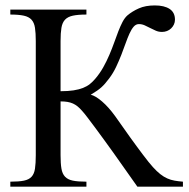

<svg xmlns="http://www.w3.org/2000/svg" viewBox="-20 -698 707 718"><path d="M493.7 0Q445.3 -68.4 404.3 -126.5Q386.7 -150.9 368.9 -175.5Q351.1 -200.2 335.2 -221.4Q319.3 -242.7 306.9 -259Q294.4 -275.4 287.6 -282.7Q278.8 -293 270.5 -299.8Q262.2 -306.6 252.9 -310.8Q243.7 -314.9 232.4 -316.9Q221.2 -318.8 206.5 -318.8V-117.7Q206.5 -86.9 209.7 -67.6Q212.9 -48.3 223.1 -37.4Q233.4 -26.4 252.4 -22.5Q271.5 -18.6 303.2 -18.6V0H18.6V-18.6Q50.8 -18.6 69.6 -22.5Q88.4 -26.4 98.1 -37.1Q107.9 -47.9 110.8 -67.1Q113.8 -86.4 113.8 -117.7V-544.4Q113.8 -574.7 110.8 -594Q107.9 -613.3 97.9 -624.3Q87.9 -635.3 69.1 -639.4Q50.3 -643.6 18.6 -643.6V-662.1H303.2V-643.6Q271.5 -643.6 252.4 -639.4Q233.4 -635.3 223.1 -624.3Q212.9 -613.3 209.7 -594Q206.5 -574.7 206.5 -544.4V-356.9Q234.9 -356.9 255.1 -360.1Q275.4 -363.3 290.3 -369.1Q305.2 -375 316.2 -383.8Q327.1 -392.6 336.9 -404.3Q353.5 -423.8 366.2 -446.5Q378.9 -469.2 388.9 -492.7Q398.9 -516.1 407 -538.8Q415 -561.5 422.6 -581.1Q430.2 -600.6 438.2 -616Q446.3 -631.3 456.1 -640.1Q474.6 -655.8 499.3 -666.7Q523.9 -677.7 559.1 -677.7Q594.2 -677.7 614.3 -664.6Q634.3 -651.4 634.3 -624.5Q634.3 -614.7 630.4 -606.4Q626.5 -598.1 619.9 -591.8Q613.3 -585.4 604.5 -582Q595.7 -578.6 585.9 -578.6Q573.2 -578.6 562.5 -583.3Q551.8 -587.9 541.5 -593.3Q531.2 -598.6 521 -603.3Q510.7 -607.9 499.5 -607.9Q488.3 -607.9 480 -598.4Q471.7 -588.9 464.4 -572.8Q457 -556.6 449.7 -535.9Q442.4 -515.1 433.6 -492.7Q424.8 -470.2 414.1 -447.5Q403.3 -424.8 388.7 -405.3Q379.9 -393.6 373 -385.7Q366.2 -377.9 358.9 -371.3Q351.6 -364.7 342.3 -358.4Q333 -352.1 319.3 -343.8Q336.9 -339.8 361.6 -318.6Q386.2 -297.4 410.6 -263.7Q440.4 -221.2 467.3 -183.6Q479 -167.5 491 -151.1Q502.9 -134.8 514.2 -119.9Q525.4 -105 535.2 -92.8Q544.9 -80.6 551.8 -73.2Q566.4 -57.1 579.3 -46.9Q592.3 -36.6 605.5 -30.8Q618.7 -24.9 632.8 -22.5Q647 -20 664.1 -18.6V0Z"/></svg>

Font: Doulos SIL Cyr
Style: Regular
Weight: 400
Designer: Walt Agee, Victor Gaultney, Peter Martin, Debbi Hosken, Becca Hirsbrunner
Foundry: SIL International
Version: Version 5.000